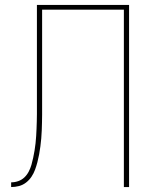

<svg xmlns="http://www.w3.org/2000/svg" viewBox="-20 -755 640 775"><path d="M25 0V-19Q40 -19 54 -24Q68 -29 78.5 -39Q89 -49 96 -62.5Q103 -76 107 -90Q111 -104 114 -118.5Q117 -133 119.5 -147.5Q122 -162 123.5 -176.5Q125 -191 126 -206Q127 -221 127.5 -235.5Q128 -250 128.5 -265Q129 -280 129 -294.5Q129 -309 129 -324V-735H501V0H480V-716H150V-324Q150 -308 150 -292Q150 -276 149.5 -260Q149 -244 148.5 -228Q148 -212 146.5 -196Q145 -180 143 -164Q141 -148 138 -132Q135 -116 131 -100.5Q127 -85 121.5 -70Q116 -55 107 -41.5Q98 -28 85 -18Q72 -8 56.5 -4Q41 0 25 0Z"/></svg>

Font: Iosevka Aile Thin
Style: Regular
Weight: 100
Designer: Belleve Invis
Foundry: Belleve Invis
Version: Version 31.1.0; ttfautohint (v1.8.4)